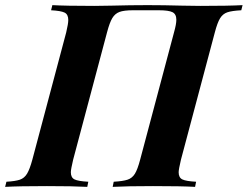

<svg xmlns="http://www.w3.org/2000/svg" viewBox="-61 -728 965 748"><path d="M649 -706 719 -705Q830 -705 884 -708L879 -688Q842 -686 824.5 -680Q807 -674 796.5 -657Q786 -640 776 -602L644 -106Q635 -68 635 -57Q635 -36 649.5 -29Q664 -22 703 -20L699 0Q647 -3 535 -3Q434 -3 378 0L382 -20Q418 -22 436 -28Q454 -34 464.5 -51Q475 -68 485 -106L617 -602Q626 -634 626 -651Q626 -673 611 -680.5Q596 -688 558 -688H457Q422 -688 404.5 -681.5Q387 -675 376.5 -657.5Q366 -640 356 -602L224 -106Q215 -68 215 -57Q215 -36 229.5 -29Q244 -22 283 -20L279 0Q224 -3 122 -3Q13 -3 -41 0L-36 -20Q-1 -22 16.5 -28Q34 -34 44.5 -51.5Q55 -69 65 -106L197 -602Q205 -636 205 -650Q205 -672 190.5 -679Q176 -686 138 -688L143 -708Q194 -705 306 -705L374 -706Q446 -708 514 -708Q577 -708 649 -706Z"/></svg>

Font: Playfair Display SC
Style: Bold Italic
Weight: 700
Italic angle: -14°
Designer: Claus Eggers Sørensen
Foundry: Claus Eggers Sørensen
Version: Version 1.200; ttfautohint (v1.6)